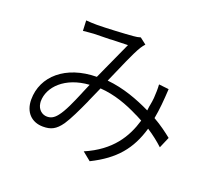

<svg xmlns="http://www.w3.org/2000/svg" viewBox="-131 -914 1263 1139"><g transform="rotate(20 500.0 -344.0)"><path d="M799 -247C839 -221 873 -194 902 -167L932 -237C902 -261 861 -292 813 -319C824 -377 829 -437 833 -509L770 -516C772 -488 771 -460 769 -430C768 -415 765 -399 762 -382L760 -372C759 -363 758 -355 757 -347C674 -387 580 -423 476 -433C518 -528 563 -636 591 -681C599 -693 604 -700 613 -710L573 -741C560 -737 545 -734 528 -733C486 -729 355 -722 303 -722C282 -722 257 -723 234 -725L237 -660C261 -662 282 -665 304 -666C325 -667 364 -667 404 -668L416 -669C457 -670 497 -671 517 -672C497 -629 472 -574 447 -518L436 -494C433 -487 430 -481 427 -474L423 -465C418 -454 413 -443 408 -432C213 -430 88 -320 88 -173C88 -93 136 -45 208 -45C257 -45 288 -59 323 -109C348 -146 379 -211 408 -275L412 -285C426 -317 440 -348 452 -375C542 -369 626 -338 701 -300L710 -296C721 -290 733 -284 744 -278C711 -166 646 -59 486 10L539 53C686 -20 759 -109 799 -247ZM145 -182C145 -273 232 -363 384 -373C376 -355 369 -337 361 -319L357 -309C330 -245 302 -180 273 -144C252 -117 232 -109 210 -109C180 -109 151 -131 146 -170L145 -180V-182Z"/></g></svg>

Font: Glow Sans SC Normal
Style: Regular
Weight: 400
Designer: Ryoko NISHIZUKA (kana, bopomofo & ideographs); Paul D. Hunt (Latin, Greek & Cyrillic); Sandoll Communications, Soo-young
Version: Version 0.93